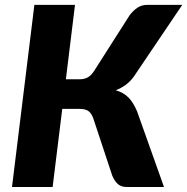

<svg xmlns="http://www.w3.org/2000/svg" viewBox="-20 -748 749 768"><path d="M243.5 -431H300Q317 -431 330.2 -438Q343.5 -445 356 -463.5L498.5 -687Q512 -705 529.2 -716.8Q546.5 -728.5 569 -728.5H709L514.5 -440.5Q500 -421 482 -408Q464 -395 443 -387Q474 -378 493.8 -358Q513.5 -338 528.5 -302L636 0H487Q465 0 451.8 -11.5Q438.5 -23 429 -45.5L352.5 -276.5Q344 -298 331.5 -305.2Q319 -312.5 297.5 -312.5H229L190.5 0H28L117.5 -728.5H280Z"/></svg>

Font: Lato Black
Style: Italic
Weight: 900
Italic angle: -7°
Designer: Lukasz Dziedzic
Foundry: tyPoland Lukasz Dziedzic
Version: Version 2.007; 2014-02-27